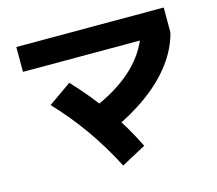

<svg xmlns="http://www.w3.org/2000/svg" viewBox="-111 -873 1222 1082"><g transform="rotate(-15 500.0 -332.5)"><path d="M386 -281Q551 -347 648 -440.5Q745 -534 777 -659L930 -588Q908 -499 847 -417Q786 -335 691 -265.5Q596 -196 471 -140ZM479 68Q417 -53 340.5 -161.5Q264 -270 172 -367L306 -461Q406 -355 484.5 -242.5Q563 -130 622 -9ZM70 -588V-733H930V-588Z"/></g></svg>

Font: M PLUS 1 Thin ExtraBold
Style: Regular
Weight: 800
Version: Version 1.001